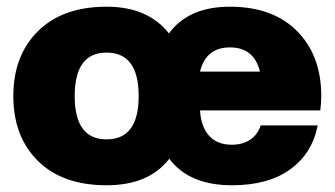

<svg xmlns="http://www.w3.org/2000/svg" viewBox="-20 -546 1004 576"><path d="M675.8 9.8Q547.4 9.8 487.8 -69.8Q426.8 9.8 299.8 9.8Q167.5 9.8 93.8 -63.2Q20 -136.2 20 -257.8Q20 -379.4 94 -452.6Q168 -525.9 299.8 -525.9Q423.8 -525.9 486.8 -445.8Q545.4 -525.9 669.9 -525.9Q798.8 -525.9 871.3 -452.6Q943.8 -379.4 943.8 -257.8Q943.8 -237.3 940.9 -214.8H580.1Q583 -166 607.2 -138.9Q631.3 -111.8 675.8 -111.8Q707.5 -111.8 730.2 -126.7Q752.9 -141.6 762.2 -169.9H933.1Q917 -86.4 851.1 -38.3Q785.2 9.8 675.8 9.8ZM299.8 -127.9Q396 -127.9 396 -257.8Q396 -388.2 299.8 -388.2Q204.1 -388.2 204.1 -257.8Q204.1 -127.9 299.8 -127.9ZM580.1 -331.1H759.8Q742.2 -403.8 669.9 -403.8Q597.7 -403.8 580.1 -331.1Z"/></svg>

Font: Creato Display Black
Style: Regular
Weight: 900
Version: Version 1.000